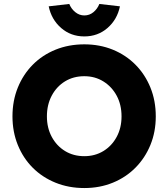

<svg xmlns="http://www.w3.org/2000/svg" viewBox="-20 -940 850 970"><path d="M406 10Q327 10 260.5 -17Q194 -44 145.5 -92.5Q97 -141 70 -207.5Q43 -274 43 -352Q43 -431 70 -497.5Q97 -564 145.5 -613Q194 -662 260.5 -689Q327 -716 406 -716Q484 -716 550 -689Q616 -662 664.5 -613Q713 -564 740 -497.5Q767 -431 767 -352Q767 -274 740 -208Q713 -142 664.5 -93Q616 -44 550 -17Q484 10 406 10ZM406 -151Q460 -151 502.5 -177Q545 -203 569.5 -248.5Q594 -294 594 -352Q594 -411 569.5 -456.5Q545 -502 502.5 -528.5Q460 -555 406 -555Q351 -555 308.5 -529Q266 -503 241.5 -457Q217 -411 217 -352Q217 -294 241.5 -248.5Q266 -203 308.5 -177Q351 -151 406 -151ZM406 -756Q338 -756 289 -798.5Q240 -841 226 -908L330 -920Q340 -895 360.5 -878.5Q381 -862 406 -862Q432 -862 452 -878.5Q472 -895 482 -920L586 -908Q572 -841 523 -798.5Q474 -756 406 -756Z"/></svg>

Font: Readex Pro
Style: Bold
Weight: 700
Designer: Bonnie Shaver-Troup, Thomas Jockin
Foundry: Lexend
Version: Version 1.203; ttfautohint (v1.8.3)